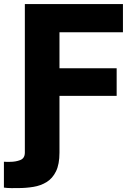

<svg xmlns="http://www.w3.org/2000/svg" viewBox="-55 -748 661 972"><path d="M-4.4 71.3Q24.4 71.3 47.6 62.3Q70.8 53.2 70.8 24.4V-727.5H567.4V-584.5H246.1V-402.3H535.6V-262.7H246.1V24.9Q246.1 83.5 228.5 119.4Q210.9 155.3 181.2 173.6Q151.4 191.9 114.3 198Q77.1 204.1 38.1 204.1Q25.9 204.6 2.9 204.3Q-20 204.1 -35.2 201.7V70.8Q-28.3 71.8 -19.3 71.5Q-10.3 71.3 -4.4 71.3Z"/></svg>

Font: Inter Tight ExtraBold
Style: Regular
Weight: 800
Designer: Rasmus Andersson
Foundry: rsms
Version: Version 3.004; ttfautohint (v1.8.4.7-5d5b)